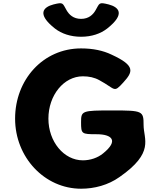

<svg xmlns="http://www.w3.org/2000/svg" viewBox="-20 -1135 967 1170"><path d="M562 -1072C547 -1046 521 -1020 474 -1020C427 -1020 401 -1046 386 -1072C360 -1117 367 -1123 306 -1108C245 -1092 201 -1051 315 -961C355 -930 410 -911 474 -911C539 -911 593 -930 633 -961C747 -1051 703 -1092 642 -1108C581 -1123 588 -1117 562 -1072ZM665 -462C479 -462 474 -460 474 -390C474 -319 477 -317 569 -317C661 -317 706 -279 608 -200C575 -173 530 -158 485 -158C369 -158 275 -272 275 -412C275 -555 369 -670 485 -670C522 -670 556 -663 586 -646C686 -592 671 -566 731 -632C790 -697 808 -734 660 -802C608 -827 547 -840 474 -840C242 -840 72 -649 72 -412C72 -176 252 15 474 15C555 15 639 -7 708 -56C924 -206 855 -286 855 -373C855 -459 850 -462 665 -462Z"/></svg>

Font: Hussar Print
Style: Bold
Weight: 700
Foundry: Cannot Into Space Fonts
Version: Version 2.00